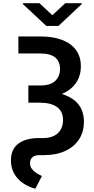

<svg xmlns="http://www.w3.org/2000/svg" viewBox="-20 -954 586 1193"><path d="M94.2 -727.5H230.5Q309.1 -727.5 365.5 -706.1Q421.9 -684.6 452.1 -643.3Q482.4 -602.1 482.4 -542.5Q482.4 -482.9 452.4 -439Q422.4 -395 366.2 -371.3Q310.1 -347.7 231.4 -347.7H156.2V-422.9H229Q294.4 -422.9 323.7 -451.7Q353 -480.5 353 -524.9Q353 -571.3 323.5 -596.4Q293.9 -621.6 230.5 -621.6H94.2ZM156.2 -388.2H229Q357.9 -387.7 429.7 -339.8Q501.5 -292 501.5 -197.8Q501.5 -133.8 470.5 -87.2Q439.5 -40.5 384 -15.4Q328.6 9.8 254.9 9.8H227.1Q195.3 9.8 180.9 23.4Q166.5 37.1 166.5 58.6Q166.5 80.1 178 95.5Q189.5 110.8 206.5 121.6Q223.6 132.3 240.7 139.6L199.2 218.8Q156.7 207 122.3 183.6Q87.9 160.2 67.9 124.5Q47.9 88.9 47.9 42.5Q47.9 -27.3 94.5 -61.8Q141.1 -96.2 221.7 -96.2H249.5Q287.6 -96.2 314.9 -109.6Q342.3 -123 356.9 -147.9Q371.6 -172.9 371.6 -207.5Q371.6 -262.2 334.2 -289.1Q296.9 -315.9 227.5 -315.9H156.2ZM225.1 -934.1 305.2 -859.4 385.3 -934.1H487.8V-928.7L343.3 -793H267.6L122.1 -928.7V-934.1Z"/></svg>

Font: Inter 24pt SemiBold
Style: Regular
Weight: 600
Designer: Rasmus Andersson
Foundry: rsms
Version: Version 4.001;git-66647c0bb